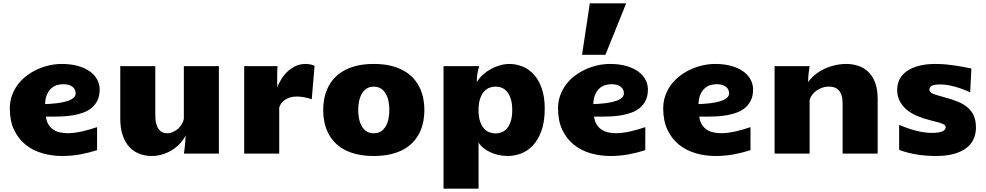

<svg xmlns="http://www.w3.org/2000/svg" viewBox="-20 -925 5939 1156"><path d="M564.5 -21Q518.6 -5.9 465.3 4.2Q412.1 14.2 354.5 14.2Q291.5 14.2 234.4 -2.4Q177.2 -19 133.8 -54.2Q90.3 -89.4 64.7 -143.3Q39.1 -197.3 39.1 -272Q39.1 -314.5 52.2 -350.8Q65.4 -387.2 88.1 -417Q110.8 -446.8 141.4 -469.7Q171.9 -492.7 206.8 -508.3Q241.7 -523.9 278.8 -532Q315.9 -540 351.6 -540Q407.7 -540 450.7 -527.6Q493.7 -515.1 522.2 -494.1Q550.8 -473.1 565.4 -445.3Q580.1 -417.5 580.1 -386.2Q580.1 -348.1 567.1 -321.3Q554.2 -294.4 532.5 -276.1Q510.7 -257.8 482.2 -247.3Q453.6 -236.8 421.9 -231.2Q390.1 -225.6 357.2 -224.1Q324.2 -222.7 294.4 -222.7Q284.2 -222.7 274.7 -222.9Q265.1 -223.1 255.9 -223.1Q259.8 -195.3 271.2 -176.3Q282.7 -157.2 300 -145.3Q317.4 -133.3 340.1 -128.2Q362.8 -123 388.7 -123Q408.2 -123 430.4 -126Q452.6 -128.9 475.3 -134Q498 -139.2 520.8 -145.8Q543.5 -152.3 564.5 -159.7ZM251.5 -298.3Q263.2 -298.8 281.5 -299.8Q299.8 -300.8 320.3 -303.2Q340.8 -305.7 361.3 -310.1Q381.8 -314.5 398.4 -321.3Q415 -328.1 425.3 -338.4Q435.5 -348.6 435.5 -363.3Q435.5 -388.2 415.8 -403.1Q396 -418 360.8 -418Q344.7 -418 326.2 -413.3Q307.6 -408.7 291.5 -395.5Q275.4 -382.3 264.2 -358.9Q252.9 -335.4 251.5 -298.3Z M1297.9 0H1087.4L1091.8 -33.7Q1093.8 -49.3 1095.2 -68.8Q1096.7 -88.4 1097.7 -109.4Q1083 -80.6 1060.8 -57.9Q1038.6 -35.2 1011.7 -19Q984.9 -2.9 954.6 5.6Q924.3 14.2 893.6 14.2Q855.5 14.2 821.3 1.7Q787.1 -10.7 761 -37.8Q734.9 -64.9 719.5 -107.7Q704.1 -150.4 704.1 -210.9V-526.9H915V-230.5Q915 -200.2 920.7 -179.7Q926.3 -159.2 936 -146.5Q945.8 -133.8 958.5 -128.2Q971.2 -122.6 985.4 -122.6Q1002 -122.6 1018.8 -129.4Q1035.6 -136.2 1049.6 -147.9Q1063.5 -159.7 1073.5 -175.5Q1083.5 -191.4 1086.9 -209.5V-526.9H1297.9Z M1450.2 -526.9H1650.9Q1649.9 -514.2 1649.4 -498.8Q1648.9 -483.4 1648.9 -466.6Q1648.9 -449.7 1648.9 -432.6Q1648.9 -415.5 1648.9 -399.9Q1658.7 -423.8 1674.3 -449Q1689.9 -474.1 1711.2 -494.1Q1732.4 -514.2 1759.5 -527.1Q1786.6 -540 1820.3 -540Q1826.7 -540 1834.2 -539.3Q1841.8 -538.6 1849.1 -537.1Q1856.4 -535.6 1863 -533.4Q1869.6 -531.2 1874 -528.3L1856.9 -327.1Q1835 -335.4 1810.5 -339.6Q1786.1 -343.8 1768.1 -343.8Q1743.2 -343.8 1724.4 -337.6Q1705.6 -331.5 1692.4 -321.8Q1679.2 -312 1671.6 -300.3Q1664.1 -288.6 1661.1 -277.3V0H1450.2Z M2230.5 14.2Q2172.9 14.2 2127.9 3.4Q2083 -7.3 2049.3 -26.4Q2015.6 -45.4 1991.9 -71.5Q1968.3 -97.7 1953.6 -128.4Q1939 -159.2 1932.4 -193.4Q1925.8 -227.5 1925.8 -262.7Q1925.8 -297.4 1932.4 -331.3Q1939 -365.2 1953.6 -396.2Q1968.3 -427.2 1991.7 -453.4Q2015.1 -479.5 2049.1 -498.8Q2083 -518.1 2127.9 -529.1Q2172.9 -540 2230.5 -540Q2288.1 -540 2333 -529.1Q2377.9 -518.1 2411.9 -498.8Q2445.8 -479.5 2469.2 -453.4Q2492.7 -427.2 2507.3 -396.2Q2522 -365.2 2528.6 -331.3Q2535.2 -297.4 2535.2 -262.7Q2535.2 -227.5 2528.6 -193.4Q2522 -159.2 2507.3 -128.4Q2492.7 -97.7 2469 -71.5Q2445.3 -45.4 2411.6 -26.4Q2377.9 -7.3 2333 3.4Q2288.1 14.2 2230.5 14.2ZM2136.7 -262.7Q2136.7 -236.3 2141.6 -211.2Q2146.5 -186 2157.5 -166.3Q2168.5 -146.5 2186.3 -134.5Q2204.1 -122.6 2230.5 -122.6Q2256.8 -122.6 2274.7 -134.5Q2292.5 -146.5 2303.5 -166.3Q2314.5 -186 2319.3 -211.2Q2324.2 -236.3 2324.2 -262.7Q2324.2 -289.1 2319.3 -314.2Q2314.5 -339.4 2303.5 -359.1Q2292.5 -378.9 2274.7 -391.1Q2256.8 -403.3 2230.5 -403.3Q2204.1 -403.3 2186.3 -391.1Q2168.5 -378.9 2157.5 -359.1Q2146.5 -339.4 2141.6 -314.2Q2136.7 -289.1 2136.7 -262.7Z M2650.4 -526.9H2865.2Q2856.9 -500.5 2853.8 -477.8Q2850.6 -455.1 2850.6 -430.2Q2864.3 -454.1 2886.2 -474.1Q2908.2 -494.1 2934.6 -508.8Q2960.9 -523.4 2990 -531.7Q3019 -540 3046.9 -540Q3087.9 -540 3126.5 -524.4Q3165 -508.8 3194.6 -476.1Q3224.1 -443.4 3241.9 -392.3Q3259.8 -341.3 3259.8 -271Q3259.8 -191.9 3240 -137.5Q3220.2 -83 3188.5 -49.3Q3156.7 -15.6 3116.9 -0.7Q3077.1 14.2 3037.1 14.2Q3008.3 14.2 2981.2 8.1Q2954.1 2 2930.9 -9Q2907.7 -20 2889.6 -34.9Q2871.6 -49.8 2861.3 -67.4V210.9H2650.4ZM2861.3 -262.2Q2861.3 -222.2 2870.1 -195.3Q2878.9 -168.5 2893.3 -152.1Q2907.7 -135.7 2926 -128.7Q2944.3 -121.6 2963.4 -121.6Q2982.4 -121.6 3000.5 -128.7Q3018.6 -135.7 3032.7 -152.1Q3046.9 -168.5 3055.4 -195.6Q3064 -222.7 3064 -262.7Q3064 -302.2 3055.4 -329.3Q3046.9 -356.4 3032.7 -373Q3018.6 -389.6 3000.7 -396.7Q2982.9 -403.8 2963.9 -403.8Q2944.8 -403.8 2926.5 -396.7Q2908.2 -389.6 2893.6 -373Q2878.9 -356.4 2870.1 -329.3Q2861.3 -302.2 2861.3 -262.2Z M3865.2 -21Q3819.3 -5.9 3766.1 4.2Q3712.9 14.2 3655.3 14.2Q3592.3 14.2 3535.2 -2.4Q3478 -19 3434.6 -54.2Q3391.1 -89.4 3365.5 -143.3Q3339.8 -197.3 3339.8 -272Q3339.8 -314.5 3353 -350.8Q3366.2 -387.2 3388.9 -417Q3411.6 -446.8 3442.1 -469.7Q3472.7 -492.7 3507.6 -508.3Q3542.5 -523.9 3579.6 -532Q3616.7 -540 3652.3 -540Q3708.5 -540 3751.5 -527.6Q3794.4 -515.1 3823 -494.1Q3851.6 -473.1 3866.2 -445.3Q3880.9 -417.5 3880.9 -386.2Q3880.9 -348.1 3867.9 -321.3Q3855 -294.4 3833.3 -276.1Q3811.5 -257.8 3783 -247.3Q3754.4 -236.8 3722.7 -231.2Q3690.9 -225.6 3658 -224.1Q3625 -222.7 3595.2 -222.7Q3585 -222.7 3575.4 -222.9Q3565.9 -223.1 3556.6 -223.1Q3560.5 -195.3 3572 -176.3Q3583.5 -157.2 3600.8 -145.3Q3618.2 -133.3 3640.9 -128.2Q3663.6 -123 3689.5 -123Q3709 -123 3731.2 -126Q3753.4 -128.9 3776.1 -134Q3798.8 -139.2 3821.5 -145.8Q3844.2 -152.3 3865.2 -159.7ZM3552.2 -298.3Q3564 -298.8 3582.3 -299.8Q3600.6 -300.8 3621.1 -303.2Q3641.6 -305.7 3662.1 -310.1Q3682.6 -314.5 3699.2 -321.3Q3715.8 -328.1 3726.1 -338.4Q3736.3 -348.6 3736.3 -363.3Q3736.3 -388.2 3716.6 -403.1Q3696.8 -418 3661.6 -418Q3645.5 -418 3627 -413.3Q3608.4 -408.7 3592.3 -395.5Q3576.2 -382.3 3564.9 -358.9Q3553.7 -335.4 3552.2 -298.3ZM3484.4 -595.2 3531.2 -904.8H3750L3625 -595.2Z M4498.5 -21Q4452.6 -5.9 4399.4 4.2Q4346.2 14.2 4288.6 14.2Q4225.6 14.2 4168.5 -2.4Q4111.3 -19 4067.9 -54.2Q4024.4 -89.4 3998.8 -143.3Q3973.1 -197.3 3973.1 -272Q3973.1 -314.5 3986.3 -350.8Q3999.5 -387.2 4022.2 -417Q4044.9 -446.8 4075.4 -469.7Q4106 -492.7 4140.9 -508.3Q4175.8 -523.9 4212.9 -532Q4250 -540 4285.6 -540Q4341.8 -540 4384.8 -527.6Q4427.7 -515.1 4456.3 -494.1Q4484.9 -473.1 4499.5 -445.3Q4514.2 -417.5 4514.2 -386.2Q4514.2 -348.1 4501.2 -321.3Q4488.3 -294.4 4466.6 -276.1Q4444.8 -257.8 4416.3 -247.3Q4387.7 -236.8 4356 -231.2Q4324.2 -225.6 4291.3 -224.1Q4258.3 -222.7 4228.5 -222.7Q4218.3 -222.7 4208.7 -222.9Q4199.2 -223.1 4189.9 -223.1Q4193.8 -195.3 4205.3 -176.3Q4216.8 -157.2 4234.1 -145.3Q4251.5 -133.3 4274.2 -128.2Q4296.9 -123 4322.8 -123Q4342.3 -123 4364.5 -126Q4386.7 -128.9 4409.4 -134Q4432.1 -139.2 4454.8 -145.8Q4477.5 -152.3 4498.5 -159.7ZM4185.5 -298.3Q4197.3 -298.8 4215.6 -299.8Q4233.9 -300.8 4254.4 -303.2Q4274.9 -305.7 4295.4 -310.1Q4315.9 -314.5 4332.5 -321.3Q4349.1 -328.1 4359.4 -338.4Q4369.6 -348.6 4369.6 -363.3Q4369.6 -388.2 4349.9 -403.1Q4330.1 -418 4294.9 -418Q4278.8 -418 4260.3 -413.3Q4241.7 -408.7 4225.6 -395.5Q4209.5 -382.3 4198.2 -358.9Q4187 -335.4 4185.5 -298.3Z M4643.6 -526.9H4854.5Q4851.6 -510.3 4848.6 -484.1Q4845.7 -458 4845.7 -430.2Q4862.3 -455.1 4887.5 -475.3Q4912.6 -495.6 4942.9 -510Q4973.1 -524.4 5007.1 -532.2Q5041 -540 5075.7 -540Q5113.8 -540 5147.9 -528.6Q5182.1 -517.1 5208 -492.2Q5233.9 -467.3 5249 -427.5Q5264.2 -387.7 5264.2 -331.1V0H5053.2V-300.3Q5053.2 -330.6 5046.9 -350.6Q5040.5 -370.6 5029.3 -382.3Q5018.1 -394 5002.7 -398.9Q4987.3 -403.8 4969.2 -403.8Q4949.7 -403.8 4930.7 -397.2Q4911.6 -390.6 4896 -379.4Q4880.4 -368.2 4869.1 -353Q4857.9 -337.9 4854.5 -320.8V0H4643.6Z M5821.3 -369.1Q5772.5 -391.6 5725.8 -404.1Q5679.2 -416.5 5644 -416.5Q5606.9 -416.5 5591.3 -409.4Q5575.7 -402.3 5575.7 -384.8Q5575.7 -369.1 5598.6 -360.1Q5621.6 -351.1 5666 -339.4Q5710.4 -327.6 5745.6 -313.5Q5780.8 -299.3 5805.4 -278.3Q5830.1 -257.3 5843 -228Q5856 -198.7 5856 -156.2Q5856 -118.2 5841.3 -86.7Q5826.7 -55.2 5796.9 -32.7Q5767.1 -10.3 5721.7 2Q5676.3 14.2 5614.7 14.2Q5560.1 14.2 5504.9 6.1Q5449.7 -2 5393.6 -22.5V-173.3Q5443.8 -151.4 5494.6 -138.2Q5545.4 -125 5591.3 -125Q5673.8 -125 5673.8 -159.2Q5673.8 -165 5669.9 -169.9Q5666 -174.8 5655.5 -179.4Q5645 -184.1 5626.2 -189.2Q5607.4 -194.3 5578.1 -201.7Q5537.6 -211.4 5501.7 -226.8Q5465.8 -242.2 5439.2 -264.4Q5412.6 -286.6 5397.2 -316.4Q5381.8 -346.2 5381.8 -384.3Q5381.8 -418.5 5396.2 -447.3Q5410.6 -476.1 5439.7 -496.6Q5468.8 -517.1 5512 -528.6Q5555.2 -540 5612.3 -540Q5645.5 -540 5676 -537.1Q5706.5 -534.2 5733.9 -530Q5761.2 -525.9 5784.9 -521.2Q5808.6 -516.6 5828.6 -512.7Z"/></svg>

Font: Candal
Style: Regular
Weight: 400
Designer: vernon adams
Foundry: vernon adams
Version: Version 1.000